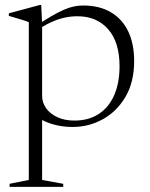

<svg xmlns="http://www.w3.org/2000/svg" viewBox="-20 -486 584 750"><path d="M447 -227.5Q447 -321 402.5 -371.8Q358 -422.5 282.5 -422.5Q255.5 -422.5 229.5 -416.5Q203.5 -410.5 175.5 -397.2Q147.5 -384 116 -361.5L113.5 -380Q152 -406 180.2 -422.5Q208.5 -439 230.2 -448.2Q252 -457.5 269.8 -461Q287.5 -464.5 304 -464.5Q368.5 -464.5 413 -438.2Q457.5 -412 480.8 -363.5Q504 -315 504 -247.5Q504 -165 470 -107.5Q436 -50 381.2 -20Q326.5 10 264 10Q234 10 206 4.2Q178 -1.5 153.5 -12.8Q129 -24 109 -41H144.5V217L227 232V244H17.5V232L92.5 217V-399.5Q86 -402.5 74.8 -406Q63.5 -409.5 48.2 -414Q33 -418.5 14.5 -424V-434L135.5 -466.5H141L144.5 -393V-112Q144.5 -85.5 160.2 -63.2Q176 -41 204.5 -28Q233 -15 270.5 -15Q326.5 -15 366 -41Q405.5 -67 426.2 -114.5Q447 -162 447 -227.5Z"/></svg>

Font: Newsreader 36pt Light
Style: Regular
Weight: 300
Designer: Hugues Gentile
Foundry: Production Type
Version: Version 1.003